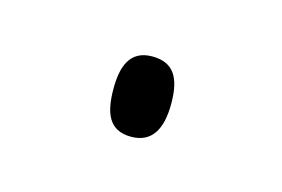

<svg xmlns="http://www.w3.org/2000/svg" viewBox="-31 -416 241 164"><g transform="rotate(15 90.0 -333.5)"><path d="M65 -334C65 -313 70 -298 90 -298C108 -298 116 -311 116 -334C116 -357 109 -369 90 -369C70 -369 65 -353 65 -334Z"/></g></svg>

Font: Noto Sans Malayalam ExtraCondensed Thin
Style: Regular
Weight: 100
Width: 2
Designer: Jelle Bosma - Monotype Design Team
Foundry: Monotype Imaging Inc.
Version: Version 2.104